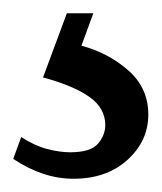

<svg xmlns="http://www.w3.org/2000/svg" viewBox="-20 -20 244 290"><path d="M12 187Q32 200 51 205Q70 210 86 210Q117 210 128 197Q139 184 139 169Q139 143 114.5 126Q90 109 45 97L81 0H121L103 49Q144 60 174 86.5Q204 113 204 153Q204 193 172.5 221.5Q141 250 91 250Q45 250 0 220Z"/></svg>

Font: Brygada 1918
Style: Regular
Weight: 400
Designer: Mateusz Machalski | Borys Kosmynka | Przemek Hoffer
Foundry: NIEPODLEGLA 2018
Version: Version 3.006